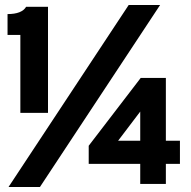

<svg xmlns="http://www.w3.org/2000/svg" viewBox="-20 -732 759 764"><path d="M617 -712 139 12H14L492 -712ZM10 -593V-676Q67 -676 84 -705H171V-283H61V-593ZM333 -80V-152L540 -422H640V-172H696V-80H640V0H538V-80ZM450 -172H538V-288Z"/></svg>

Font: ReCut ExtraBold
Style: Regular
Weight: 800
Designer: Giant Group (for alternate capitals set)
Version: Version 2.002;FEAKit 1.0